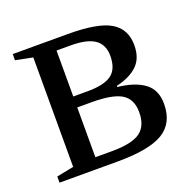

<svg xmlns="http://www.w3.org/2000/svg" viewBox="-90 -552 652 644"><g transform="rotate(-20 236.0 -229.5)"><path d="M18.1 0V-22L79.1 -34.2V-424.8L18.1 -437V-459H214.4Q322.3 -459 366.9 -432.1Q411.6 -405.3 411.6 -348.1Q411.6 -301.3 385 -275.9Q358.4 -250.5 309.6 -239.3V-235.4Q371.6 -228.5 404.8 -203.6Q438 -178.7 438 -128.9Q438 -60.1 387.9 -30Q337.9 0 225.6 0ZM218.3 -39.1Q290.5 -39.1 320.3 -60.5Q350.1 -82 350.1 -130.9Q350.1 -177.2 318.6 -197Q287.1 -216.8 211.9 -216.8H160.2V-39.1ZM160.2 -255.9H211.9Q270.5 -255.9 297.1 -275.4Q323.7 -294.9 323.7 -341.8Q323.7 -381.3 296.6 -400.6Q269.5 -419.9 210 -419.9H160.2Z"/></g></svg>

Font: Tinos
Style: Regular
Weight: 400
Designer: Steve Matteson
Foundry: Monotype Imaging Inc.
Version: Version 1.23